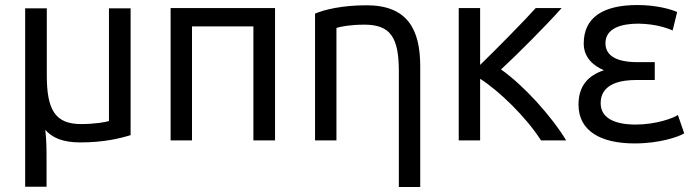

<svg xmlns="http://www.w3.org/2000/svg" viewBox="-20 -554 2770 763"><path d="M299 12C392 12 457 -4 499 -17V-521H413V-73C401 -69 358 -61 302 -61C199 -61 166 -118 166 -254V-521H80V188H165V84C165 47 165 4 160 -38C187 -7 229 12 299 12Z M1073 -522H658V4H743V-449H987V4H1073Z M1232 4H1317V-443C1331 -448 1372 -456 1428 -456C1532 -456 1565 -405 1565 -270V189H1650V-290C1650 -435 1601 -533 1437 -533C1340 -533 1270 -516 1232 -500Z M1888 4V-241C1963 -193 2070 -90 2130 4H2230C2172 -92 2061 -215 1971 -278C2034 -336 2151 -453 2212 -522H2109C2066 -474 1959 -365 1888 -296V-522H1803V4Z M2517 -460C2587 -459 2632 -442 2653 -433L2671 -506C2648 -517 2589 -534 2513 -534C2376.4 -534 2299.7 -484.5 2299.7 -381C2299.7 -324.6 2339.4 -291.7 2380 -275C2318 -254 2279 -214 2279 -138C2279 -33 2368 16 2502 16C2601 16 2676 -10 2699 -24L2674 -97C2655 -84 2586 -59 2506 -59C2419 -59 2367 -87 2367 -144C2367 -225 2454 -236 2507 -236H2582V-307H2512C2469 -307 2386 -314 2386 -382C2386 -442.6 2450.3 -460 2517 -460Z"/></svg>

Font: Repo
Style: Regular
Weight: 400
Designer: Stefan Peev
Foundry: Context Ltd
Version: Version 0.000